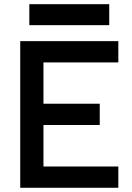

<svg xmlns="http://www.w3.org/2000/svg" viewBox="-20 -888 626 908"><path d="M75.7 0V-693.4H185.5V0ZM75.7 0V-100.6H539.6V0ZM75.7 -296.9V-397.5H451.7V-296.9ZM75.7 -592.8V-693.4H539.6V-592.8ZM118.7 -769V-868.2H496.6V-769Z"/></svg>

Font: Cascadia Code Medium
Style: Regular
Weight: 500
Monospace: yes
Designer: Aaron Bell
Foundry: Saja Typeworks
Version: Version 2407.024